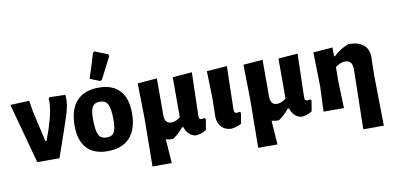

<svg xmlns="http://www.w3.org/2000/svg" viewBox="-83 -1017 2997 1463"><g transform="rotate(-10 1415.0 -285.0)"><path d="M432 -468Q437 -417 425.5 -366.5Q414 -316 372 -196L304 0H132L6 -465L153 -471L166 -387L221 -147H230L262 -238Q309 -382 302 -462L310 -471Z M695 -748 708 -755 807 -716 813 -702Q796 -668 726 -533L713 -525L635 -556Q673 -671 695 -748ZM691 -478Q797 -478 852.5 -418Q908 -358 908 -243Q908 -119 848.5 -54Q789 11 676 11Q570 11 515 -49Q460 -109 460 -223Q460 -348 519 -413Q578 -478 691 -478ZM680 -371Q640 -371 623.5 -344Q607 -317 607 -250Q607 -161 624.5 -127Q642 -93 687 -93Q727 -93 743.5 -120Q760 -147 760 -215Q760 -303 742.5 -337Q725 -371 680 -371Z M991 185 995 -191 990 -458 1140 -470V-190L1139 -184L1140 -185Q1140 -120 1192 -120Q1226 -120 1261 -149V-458L1411 -470L1402 -132Q1402 -106 1421 -106Q1431 -106 1444 -110L1454 -101L1440 -18Q1398 9 1354 9Q1296 -3 1274 -70H1264Q1229 -25 1182 6Q1149 6 1127 -1L1140 185Z M1634 6Q1587 6 1557.5 -25.5Q1528 -57 1528 -109L1531 -243L1525 -458L1682 -470L1674 -137Q1674 -106 1693 -106Q1702 -106 1715 -110L1726 -101L1712 -18Q1673 2 1634 6Z M1809 185 1813 -191 1808 -458 1958 -470V-190L1957 -184L1958 -185Q1958 -120 2010 -120Q2044 -120 2079 -149V-458L2229 -470L2220 -132Q2220 -106 2239 -106Q2249 -106 2262 -110L2272 -101L2258 -18Q2216 9 2172 9Q2114 -3 2092 -70H2082Q2047 -25 2000 6Q1967 6 1945 -1L1958 185Z M2499 -470V-401H2506Q2558 -452 2625 -474Q2701 -474 2740.5 -439.5Q2780 -405 2778 -341L2775 -207L2781 185H2622L2631 -279Q2631 -348 2574 -348Q2538 -348 2499 -318L2498 -207L2505 0H2347L2355 -191L2349 -458Z"/></g></svg>

Font: Alegreya Sans SC ExtraBold
Style: Regular
Weight: 800
Designer: Juan Pablo del Peral
Foundry: Huerta Tipografica
Version: Version 2.007